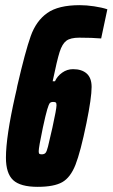

<svg xmlns="http://www.w3.org/2000/svg" viewBox="-20 -716 436 744"><path d="M3 -105Q3 -186 39 -346Q46 -375 47 -383Q78 -517 99 -576Q120 -635 163 -665.5Q206 -696 289 -696Q315 -696 345 -691.5Q375 -687 396 -680L372 -567Q337 -570 287 -570Q253 -570 237 -558Q221 -546 211 -514.5Q201 -483 184 -401H193Q202 -421 221 -434.5Q240 -448 263 -448Q297 -448 316 -431Q335 -414 335 -379Q335 -337 315 -239Q292 -127 272.5 -77.5Q253 -28 221 -10Q189 8 126 8Q59 8 31 -18Q3 -44 3 -105ZM183 -221Q199 -294 199 -308Q199 -317 196 -319Q193 -321 186 -321Q177 -321 173 -316.5Q169 -312 163 -292Q157 -272 146 -221Q130 -145 130 -130Q130 -122 132.5 -120Q135 -118 142 -118Q151 -118 156 -123Q161 -128 166 -148Q171 -168 183 -221Z"/></svg>

Font: Saira Ultra Condensed Black
Style: Italic
Weight: 900
Width: 1
Italic angle: -12°
Designer: Hector Gatti with collaboration of the Omnibus-Type team
Foundry: Omnibus-Type
Version: Version 1.001; ttfautohint (v1.8)